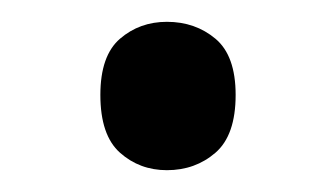

<svg xmlns="http://www.w3.org/2000/svg" viewBox="-20 -237 308 176"><path d="M72 -150Q72 -186 90 -201.5Q108 -217 133 -217Q159 -217 177.5 -201.5Q196 -186 196 -150Q196 -113 177.5 -97Q159 -81 133 -81Q108 -81 90 -97Q72 -113 72 -150Z"/></svg>

Font: Noto Sans Kannada UI
Style: Regular
Weight: 400
Designer: Jelle Bosma - Monotype Design Team
Foundry: Monotype Imaging Inc.
Version: Version 2.005; ttfautohint (v1.8.4.7-5d5b)